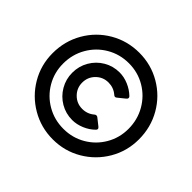

<svg xmlns="http://www.w3.org/2000/svg" viewBox="-177 -992 1219 1219"><g transform="rotate(45 433.0 -382.0)"><path d="M45 -380Q45 -488 96.5 -577.5Q148 -667 237 -719Q326 -771 433 -771Q539 -771 628 -719Q717 -667 768.5 -577.5Q820 -488 820 -380Q820 -274 768 -185.5Q716 -97 627.5 -45Q539 7 433 7Q327 7 238 -45Q149 -97 97 -185.5Q45 -274 45 -380ZM726 -380Q726 -462 687 -530Q648 -598 581 -637.5Q514 -677 433 -677Q352 -677 284.5 -637.5Q217 -598 178 -530Q139 -462 139 -380Q139 -300 178 -233Q217 -166 284.5 -127Q352 -88 433 -88Q514 -88 581 -127Q648 -166 687 -233Q726 -300 726 -380ZM221 -380Q221 -439 249.5 -488Q278 -537 326.5 -565.5Q375 -594 433 -594Q473 -594 513 -577Q553 -560 583 -531Q588 -526 588 -520Q588 -512 580 -506L533 -468Q526 -463 522 -463Q515 -463 508 -470Q474 -499 428 -499Q379 -499 344.5 -464.5Q310 -430 310 -380Q310 -331 344.5 -296.5Q379 -262 428 -262Q474 -262 508 -291Q514 -297 522 -297Q528 -297 533 -293L581 -255Q589 -249 589 -241Q589 -236 583 -230Q554 -201 513.5 -184Q473 -167 433 -167Q375 -167 326.5 -195.5Q278 -224 249.5 -273Q221 -322 221 -380Z"/></g></svg>

Font: Open Sauce Two ExtraBold
Style: Regular
Weight: 800
Designer: Alfredo Marco Pradil
Foundry: Creative Sauce Fz LLC
Version: Version 1.477